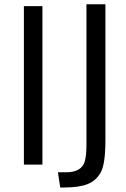

<svg xmlns="http://www.w3.org/2000/svg" viewBox="-20 -750 572 875"><path d="M88.9 0ZM88.9 0V-722.2H173.3V0ZM254.4 104.5 244.1 35.2H280.3Q351.6 35.2 366.2 -14.2Q374 -40 374 -88.4V-730.5H460.4V-117.7Q460.4 -115.2 460.4 -112.8Q460.4 -4.4 439.9 34.2Q418.9 73.2 379.6 88.9Q340.3 104.5 271.5 104.5Z"/></svg>

Font: Oxygen
Style: Normal
Weight: 400
Designer: Vernon Adams
Foundry: Vernon Adams
Version: Version Release 0.2.2 webfont; ttfautohint (v0.8.52-bc40) -l